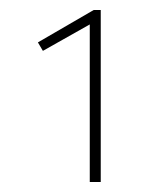

<svg xmlns="http://www.w3.org/2000/svg" viewBox="-20 -797 321 385"><path d="M160 -432V-748L66 -695L56 -712L168 -777H182V-432Z"/></svg>

Font: Lexend Thin
Style: Regular
Weight: 100
Designer: Bonnie Shaver-Troup, Thomas Jockin
Foundry: Lexend
Version: Version 1.007; ttfautohint (v1.8.3)